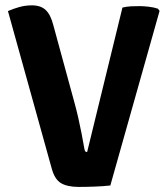

<svg xmlns="http://www.w3.org/2000/svg" viewBox="-20 -712 642 737"><path d="M450 -683Q466.5 -687 483.5 -687.8Q500.5 -688.5 516 -688.5Q530.5 -688.5 550.8 -686.2Q571 -684 586.5 -678.5L592.5 -670L403.5 0Q377 3 344.5 4.2Q312 5.5 282.5 5.5Q239.5 5.5 215 -8.5Q190.5 -22.5 179 -63.5L10.5 -669.5Q31 -678.5 54.2 -685Q77.5 -691.5 102.5 -691.5Q136.5 -691.5 155.5 -673.5Q174.5 -655.5 184.5 -616L265 -321Q273 -292.5 280 -261.8Q287 -231 293 -200.2Q299 -169.5 304 -140.5Q305.5 -132.5 307.8 -130.5Q310 -128.5 314.5 -128.5Z"/></svg>

Font: Signika Negative
Style: Bold
Weight: 700
Designer: Anna Giedry
Foundry: Anna Giedry
Version: Version 2.001